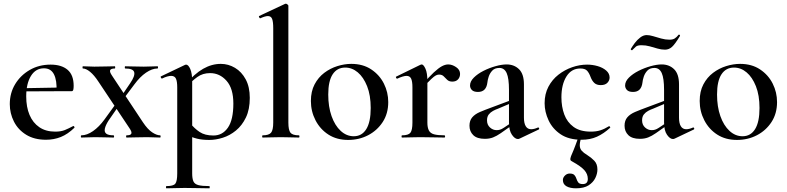

<svg xmlns="http://www.w3.org/2000/svg" viewBox="-20 -745 4263 1040"><path d="M229 12Q166 12 122 -15Q78 -42 55.5 -86.5Q33 -131 33 -181Q33 -241 62 -289Q91 -337 141 -366Q191 -395 254 -395Q313 -395 346 -367Q379 -339 379 -280Q379 -267 377 -259Q375 -251 368 -251H286Q289 -309 272.5 -342Q256 -375 218 -375Q173 -375 147.5 -333.5Q122 -292 122 -223Q122 -165 140 -122.5Q158 -80 193 -56Q228 -32 279 -32Q310 -32 331 -40.5Q352 -49 376 -62Q378 -64 381.5 -60Q385 -56 383 -53Q347 -18 309.5 -3Q272 12 229 12ZM93 -250 92 -267 314 -271V-251Z M666 0Q663 0 663 -6Q663 -12 666 -12Q688 -12 691.5 -21.5Q695 -31 681 -51L513 -303Q490 -338 468 -356Q446 -374 429 -374Q427 -374 427 -380Q427 -386 429 -386Q444 -386 460 -385Q476 -384 491 -384Q526 -384 553 -385Q580 -386 602 -386Q604 -386 604 -380Q604 -374 602 -374Q582 -374 577 -365.5Q572 -357 587 -335L754 -83Q780 -44 804.5 -28Q829 -12 847 -12Q850 -12 850 -6Q850 0 847 0Q831 0 812 -1Q793 -2 777 -2Q742 -2 715 -1Q688 0 666 0ZM421 0Q418 0 418 -6Q418 -12 421 -12Q451 -12 484 -35Q517 -58 546 -98L617 -196L631 -183L568 -92Q552 -67 548 -48.5Q544 -30 555.5 -21Q567 -12 595 -12Q598 -12 598 -6Q598 0 595 0Q572 0 550.5 -1Q529 -2 495 -2Q471 -2 456.5 -1Q442 0 421 0ZM636 -192 624 -204 685 -294Q712 -333 707 -353.5Q702 -374 658 -374Q656 -374 656 -380Q656 -386 658 -386Q682 -386 703.5 -385Q725 -384 759 -384Q783 -384 797.5 -385Q812 -386 833 -386Q836 -386 836 -380Q836 -374 833 -374Q804 -374 771 -351.5Q738 -329 708 -288Z M882 275Q879 275 879 269Q879 263 882 263Q919 263 929.5 250Q940 237 940 194V-271Q940 -304 933 -319Q926 -334 907 -334Q898 -334 885.5 -330.5Q873 -327 859 -320Q855 -318 852 -323.5Q849 -329 851 -331L983 -394Q985 -395 988 -395Q1000 -395 1010.5 -371.5Q1021 -348 1021 -304V194Q1021 222 1027.5 237Q1034 252 1054 257.5Q1074 263 1114 263Q1116 263 1116 269Q1116 275 1114 275Q1086 275 1052 274Q1018 273 980 273Q953 273 927 274Q901 275 882 275ZM1114 13Q1075 13 1047 6Q1019 -1 982 -18L1009 -79Q1033 -49 1061.5 -30Q1090 -11 1136 -11Q1185 -11 1214.5 -53.5Q1244 -96 1244 -184Q1244 -266 1207 -307.5Q1170 -349 1118 -349Q1078 -349 1049 -328Q1020 -307 992 -277L983 -287Q1034 -346 1080.5 -372.5Q1127 -399 1176 -399Q1217 -399 1253 -377.5Q1289 -356 1311 -315Q1333 -274 1333 -215Q1333 -152 1312 -108.5Q1291 -65 1258 -38Q1225 -11 1187 1Q1149 13 1114 13Z M1403 0Q1400 0 1400 -6Q1400 -12 1403 -12Q1436 -12 1448 -26Q1460 -40 1460 -81V-592Q1460 -627 1454 -642.5Q1448 -658 1431 -658Q1417 -658 1390 -646Q1387 -645 1384 -651Q1381 -657 1383 -658L1524 -724Q1526 -725 1528 -725Q1532 -725 1537 -721Q1542 -717 1542 -714V-81Q1542 -40 1553.5 -26Q1565 -12 1599 -12Q1602 -12 1602 -6Q1602 0 1599 0Q1580 0 1554.5 -1Q1529 -2 1501 -2Q1473 -2 1447.5 -1Q1422 0 1403 0Z M1866 13Q1804 13 1759 -16Q1714 -45 1689 -93.5Q1664 -142 1664 -198Q1664 -250 1684 -288Q1704 -326 1736.5 -350.5Q1769 -375 1807.5 -387Q1846 -399 1883 -399Q1946 -399 1991 -369Q2036 -339 2059.5 -292Q2083 -245 2083 -192Q2083 -130 2053 -84Q2023 -38 1974 -12.5Q1925 13 1866 13ZM1896 -7Q1940 -7 1964 -45.5Q1988 -84 1988 -160Q1988 -229 1968.5 -278Q1949 -327 1918 -353Q1887 -379 1850 -379Q1806 -379 1782 -342.5Q1758 -306 1758 -233Q1758 -167 1776 -116Q1794 -65 1825.5 -36Q1857 -7 1896 -7Z M2272 -271 2265 -283Q2303 -328 2329.5 -352.5Q2356 -377 2374 -386.5Q2392 -396 2408 -396Q2429 -396 2450.5 -381.5Q2472 -367 2472 -345Q2472 -327 2461 -315Q2450 -303 2430 -303Q2412 -303 2402 -313Q2392 -323 2383 -332Q2374 -341 2358 -341Q2350 -341 2341 -336.5Q2332 -332 2316 -317Q2300 -302 2272 -271ZM2158 0Q2155 0 2155 -6Q2155 -12 2158 -12Q2192 -12 2203 -26Q2214 -40 2214 -81V-272Q2214 -304 2207 -319Q2200 -334 2182 -334Q2173 -334 2160 -330Q2147 -326 2132 -319Q2128 -318 2125.5 -323.5Q2123 -329 2126 -330L2257 -394Q2262 -396 2264 -396Q2274 -396 2284.5 -373Q2295 -350 2295 -306V-81Q2295 -54 2303 -38.5Q2311 -23 2331 -17.5Q2351 -12 2387 -12Q2391 -12 2391 -6Q2391 0 2387 0Q2361 0 2327.5 -1Q2294 -2 2255 -2Q2228 -2 2202.5 -1Q2177 0 2158 0Z M2794 6Q2790 8 2785 8Q2769 8 2753 -15Q2737 -38 2737 -82V-258Q2737 -321 2724.5 -349Q2712 -377 2685 -377Q2660 -377 2646.5 -362.5Q2633 -348 2627 -329.5Q2621 -311 2620 -298Q2617 -273 2604.5 -260Q2592 -247 2569 -247Q2546 -247 2536 -257.5Q2526 -268 2526 -282Q2526 -304 2546.5 -324.5Q2567 -345 2598.5 -361Q2630 -377 2664 -386.5Q2698 -396 2724 -396Q2765 -396 2791.5 -370Q2818 -344 2818 -288V-108Q2818 -77 2828 -61Q2838 -45 2857 -45Q2873 -45 2893 -54Q2898 -56 2900 -50.5Q2902 -45 2897 -43ZM2606 7Q2564 7 2543.5 -13Q2523 -33 2523 -64Q2523 -92 2538 -109.5Q2553 -127 2580 -138.5Q2607 -150 2640 -162L2747 -202L2750 -187L2677 -156Q2665 -152 2651 -144.5Q2637 -137 2627.5 -125Q2618 -113 2618 -93Q2618 -69 2634 -54.5Q2650 -40 2670 -40Q2679 -40 2688 -42.5Q2697 -45 2709 -53L2763 -89L2764 -74L2693 -24Q2670 -8 2650.5 -0.5Q2631 7 2606 7Z M3130 12Q3061 12 3017 -17.5Q2973 -47 2951.5 -93Q2930 -139 2930 -186Q2930 -236 2950.5 -275Q2971 -314 3005 -340.5Q3039 -367 3079.5 -381Q3120 -395 3160 -395Q3189 -395 3217 -387Q3245 -379 3263.5 -363Q3282 -347 3282 -325Q3282 -309 3270 -296.5Q3258 -284 3234 -284Q3212 -284 3199.5 -295.5Q3187 -307 3179 -328Q3171 -350 3160 -362Q3149 -374 3123 -374Q3075 -374 3048 -330.5Q3021 -287 3021 -218Q3021 -167 3036.5 -125Q3052 -83 3087 -57.5Q3122 -32 3180 -32Q3209 -32 3231.5 -39Q3254 -46 3278 -61Q3280 -63 3283.5 -59Q3287 -55 3285 -53Q3250 -21 3213.5 -4.5Q3177 12 3130 12ZM3127 2Q3120 28 3120.5 44Q3121 60 3131 71.5Q3141 83 3161 95Q3182 108 3199 125.5Q3216 143 3216 173Q3216 196 3204.5 219.5Q3193 243 3168 259Q3143 275 3100 275Q3068 275 3048.5 264Q3029 253 3029 230Q3029 217 3040 206Q3051 195 3066 195Q3084 195 3091.5 203.5Q3099 212 3102.5 223.5Q3106 235 3112.5 243.5Q3119 252 3137 252Q3164 252 3164 224Q3164 198 3145.5 177Q3127 156 3080 130Q3071 126 3069.5 120.5Q3068 115 3073 101Q3083 79 3087.5 66.5Q3092 54 3097.5 40.5Q3103 27 3112 1Z M3634 6Q3630 8 3625 8Q3609 8 3593 -15Q3577 -38 3577 -82V-258Q3577 -321 3564.5 -349Q3552 -377 3525 -377Q3500 -377 3486.5 -362.5Q3473 -348 3467 -329.5Q3461 -311 3460 -298Q3457 -273 3444.5 -260Q3432 -247 3409 -247Q3386 -247 3376 -257.5Q3366 -268 3366 -282Q3366 -304 3386.5 -324.5Q3407 -345 3438.5 -361Q3470 -377 3504 -386.5Q3538 -396 3564 -396Q3605 -396 3631.5 -370Q3658 -344 3658 -288V-108Q3658 -77 3668 -61Q3678 -45 3697 -45Q3713 -45 3733 -54Q3738 -56 3740 -50.5Q3742 -45 3737 -43ZM3446 7Q3404 7 3383.5 -13Q3363 -33 3363 -64Q3363 -92 3378 -109.5Q3393 -127 3420 -138.5Q3447 -150 3480 -162L3587 -202L3590 -187L3517 -156Q3505 -152 3491 -144.5Q3477 -137 3467.5 -125Q3458 -113 3458 -93Q3458 -69 3474 -54.5Q3490 -40 3510 -40Q3519 -40 3528 -42.5Q3537 -45 3549 -53L3603 -89L3604 -74L3533 -24Q3510 -8 3490.5 -0.5Q3471 7 3446 7ZM3606 -530Q3624 -530 3634.5 -536.5Q3645 -543 3656 -557Q3658 -559 3661.5 -556Q3665 -553 3663 -550Q3636 -505 3619.5 -490.5Q3603 -476 3582 -476Q3562 -476 3541.5 -482Q3521 -488 3499.5 -494Q3478 -500 3455 -500Q3433 -500 3424.5 -492.5Q3416 -485 3404 -473Q3402 -472 3398.5 -475Q3395 -478 3397 -480Q3405 -494 3418 -511.5Q3431 -529 3448 -542Q3465 -555 3483 -555Q3498 -555 3518 -549Q3538 -543 3561 -536.5Q3584 -530 3606 -530Z M3972 13Q3910 13 3865 -16Q3820 -45 3795 -93.5Q3770 -142 3770 -198Q3770 -250 3790 -288Q3810 -326 3842.5 -350.5Q3875 -375 3913.5 -387Q3952 -399 3989 -399Q4052 -399 4097 -369Q4142 -339 4165.5 -292Q4189 -245 4189 -192Q4189 -130 4159 -84Q4129 -38 4080 -12.5Q4031 13 3972 13ZM4002 -7Q4046 -7 4070 -45.5Q4094 -84 4094 -160Q4094 -229 4074.5 -278Q4055 -327 4024 -353Q3993 -379 3956 -379Q3912 -379 3888 -342.5Q3864 -306 3864 -233Q3864 -167 3882 -116Q3900 -65 3931.5 -36Q3963 -7 4002 -7Z"/></svg>

Font: Cormorant Garamond Light SemiBold
Style: Regular
Weight: 600
Version: Version 4.001